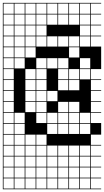

<svg xmlns="http://www.w3.org/2000/svg" viewBox="-20 -1025 732 1352"><path d="M0 307.7V-1004.8H692.3V-1000H620.2V-927.9H692.3V-923.1H620.2V-851H692.3V-846.2H620.2V-774H692.3V-769.2H620.2V-697.1H692.3V-538.5H620.2V-466.3H692.3V-461.5H620.2V-389.4H692.3V-384.6H620.2V-312.5H692.3V-307.7H620.2V-235.6H692.3V-230.8H620.2V-158.7H692.3V-76.9H620.2V-4.8H692.3V0H620.2V72.1H692.3V76.9H620.2V149H692.3V153.8H620.2V226H692.3V230.8H620.2V302.9H692.3V307.7ZM543.3 -927.9H615.4V-1000H543.3ZM158.7 -927.9H230.8V-1000H158.7ZM81.7 -927.9H153.8V-1000H81.7ZM235.6 -927.9H307.7V-1000H235.6ZM312.5 -927.9H384.6V-1000H312.5ZM466.3 -927.9H538.5V-1000H466.3ZM4.8 -927.9H76.9V-1000H4.8ZM389.4 -927.9H461.5V-1000H389.4ZM312.5 -851H384.6V-923.1H312.5ZM389.4 -851H461.5V-923.1H389.4ZM4.8 -851H76.9V-923.1H4.8ZM466.3 -851H538.5V-923.1H466.3ZM81.7 -851H153.8V-923.1H81.7ZM235.6 -851H307.7V-923.1H235.6ZM543.3 -851H615.4V-923.1H543.3ZM158.7 -851H230.8V-923.1H158.7ZM4.8 -774H76.9V-846.2H4.8ZM81.7 -774H153.8V-846.2H81.7ZM543.3 -774H615.4V-846.2H543.3ZM235.6 -774H307.7V-846.2H235.6ZM158.7 -774H230.8V-846.2H158.7ZM466.3 -697.1H538.5V-769.2H466.3ZM4.8 -697.1H76.9V-769.2H4.8ZM389.4 -697.1H461.5V-769.2H389.4ZM312.5 -697.1H384.6V-769.2H312.5ZM543.3 -697.1H615.4V-769.2H543.3ZM81.7 -697.1H153.8V-769.2H81.7ZM235.6 -697.1H307.7V-769.2H235.6ZM158.7 -697.1H230.8V-769.2H158.7ZM4.8 -620.2H76.9V-692.3H4.8ZM466.3 -620.2H538.5V-692.3H466.3ZM81.7 -620.2H153.8V-692.3H81.7ZM158.7 -620.2H230.8V-692.3H158.7ZM4.8 -543.3H76.9V-615.4H4.8ZM389.4 -543.3H461.5V-615.4H389.4ZM543.3 -543.3H615.4V-615.4H543.3ZM312.5 -543.3H384.6V-615.4H312.5ZM81.7 -543.3H153.8V-615.4H81.7ZM235.6 -543.3H307.7V-615.4H235.6ZM158.7 -466.3H230.8V-538.5H158.7ZM235.6 -466.3H307.7V-538.5H235.6ZM543.3 -466.3H615.4V-538.5H543.3ZM466.3 -466.3H538.5V-538.5H466.3ZM389.4 -466.3H461.5V-538.5H389.4ZM76.9 -538.5H4.8V-466.3H76.9ZM158.7 -389.4H230.8V-461.5H158.7ZM389.4 -389.4H461.5V-461.5H389.4ZM235.6 -389.4H307.7V-461.5H235.6ZM466.3 -389.4H538.5V-461.5H466.3ZM4.8 -389.4H76.9V-461.5H4.8ZM158.7 -312.5H230.8V-384.6H158.7ZM235.6 -312.5H307.7V-384.6H235.6ZM4.8 -312.5H76.9V-384.6H4.8ZM312.5 -312.5H384.6V-384.6H312.5ZM235.6 -235.6H307.7V-307.7H235.6ZM4.8 -235.6H76.9V-307.7H4.8ZM158.7 -235.6H230.8V-307.7H158.7ZM466.3 -235.6H538.5V-307.7H466.3ZM389.4 -235.6H461.5V-307.7H389.4ZM543.3 -158.7H615.4V-230.8H543.3ZM235.6 -158.7H307.7V-230.8H235.6ZM4.8 -158.7H76.9V-230.8H4.8ZM81.7 -158.7H153.8V-230.8H81.7ZM466.3 -158.7H538.5V-230.8H466.3ZM389.4 -158.7H461.5V-230.8H389.4ZM312.5 -158.7H384.6V-230.8H312.5ZM81.7 -81.7H153.8V-153.8H81.7ZM466.3 -81.7H538.5V-153.8H466.3ZM543.3 -81.7H615.4V-153.8H543.3ZM4.8 -81.7H76.9V-153.8H4.8ZM389.4 -81.7H461.5V-153.8H389.4ZM312.5 -81.7H384.6V-153.8H312.5ZM81.7 -4.8H153.8V-76.9H81.7ZM235.6 -4.8H307.7V-76.9H235.6ZM158.7 -4.8H230.8V-76.9H158.7ZM4.8 -4.8H76.9V-76.9H4.8ZM389.4 72.1H461.5V0H389.4ZM4.8 72.1H76.9V0H4.8ZM235.6 72.1H307.7V0H235.6ZM312.5 72.1H384.6V0H312.5ZM81.7 72.1H153.8V0H81.7ZM543.3 72.1H615.4V0H543.3ZM158.7 72.1H230.8V0H158.7ZM466.3 72.1H538.5V0H466.3ZM235.6 149H307.7V76.9H235.6ZM466.3 149H538.5V76.9H466.3ZM389.4 149H461.5V76.9H389.4ZM158.7 149H230.8V76.9H158.7ZM81.7 149H153.8V76.9H81.7ZM312.5 149H384.6V76.9H312.5ZM543.3 149H615.4V76.9H543.3ZM4.8 149H76.9V76.9H4.8ZM466.3 226H538.5V153.8H466.3ZM312.5 226H384.6V153.8H312.5ZM543.3 226H615.4V153.8H543.3ZM81.7 226H153.8V153.8H81.7ZM389.4 226H461.5V153.8H389.4ZM235.6 226H307.7V153.8H235.6ZM4.8 226H76.9V153.8H4.8ZM158.7 226H230.8V153.8H158.7ZM466.3 302.9H538.5V230.8H466.3ZM312.5 302.9H384.6V230.8H312.5ZM158.7 302.9H230.8V230.8H158.7ZM235.6 302.9H307.7V230.8H235.6ZM543.3 302.9H615.4V230.8H543.3ZM81.7 302.9H153.8V230.8H81.7ZM389.4 302.9H461.5V230.8H389.4ZM4.8 302.9H76.9V230.8H4.8Z"/></svg>

Font: Jacquarda Bastarda 9 Charted
Style: Regular
Weight: 400
Designer: Sarah Cadigan-Fried
Version: Version 1.000; ttfautohint (v1.8.4.7-5d5b)